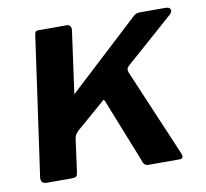

<svg xmlns="http://www.w3.org/2000/svg" viewBox="-65 -600 719 671"><g transform="rotate(-10 295.0 -265.0)"><path d="M530 -18Q533 -11 531.5 -5.5Q530 0 519 0H410Q400 0 395 -6Q390 -12 388 -21L299 -245Q296 -252 293.5 -250.5Q291 -249 284 -242L189 -160Q185 -156 181 -150.5Q177 -145 175 -136L159 -18Q157 -6 153 -3Q149 0 136 0H49Q37 0 32.5 -6Q28 -12 29 -22L99 -517Q100 -525 103 -527.5Q106 -530 112 -530H214Q221 -530 225 -524Q229 -518 228 -510L198 -293Q197 -287 198.5 -288.5Q200 -290 206 -296L447 -519Q454 -526 460 -528Q466 -530 472 -530H563Q577 -530 580.5 -522Q584 -514 574 -504L406 -356Q400 -351 397 -346Q394 -341 397 -331L530 -18Z"/></g></svg>

Font: Libre Franklin SemiBold
Style: Italic
Weight: 600
Italic angle: -8°
Designer: Pablo Impallari, Rodrigo Fuenzalida, Nhung Nguyen
Foundry: Impallari Type
Version: Version 3.000